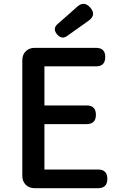

<svg xmlns="http://www.w3.org/2000/svg" viewBox="-20 -987 640 1007"><path d="M162 0Q133 0 115 -18Q97 -36 97 -65V-671Q97 -700 115 -718Q133 -736 162 -736H484Q532 -736 532 -688Q532 -639 484 -639H213V-434H434Q483 -434 483 -385Q483 -336 434 -336H213V-98H494Q543 -98 543 -49Q543 0 494 0H320ZM280 -806Q254 -836 282 -861L338 -910L384 -951Q421 -985 454 -946.5Q487 -908 444 -878L333 -799Q305 -778 280 -806Z"/></svg>

Font: GenSenRounded JP M
Style: Regular
Weight: 500
Version: Version 1.501;PS 1;hotconv 16.6.51;makeotf.lib2.5.65220